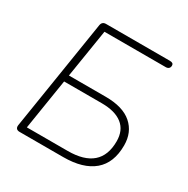

<svg xmlns="http://www.w3.org/2000/svg" viewBox="-160 -847 969 990"><g transform="rotate(30 324.5 -352.5)"><path d="M345 0H85Q72 0 66 -7Q60 -14 62 -27L166 -682Q170 -705 193 -705H573Q584 -705 589.5 -701Q595 -697 595 -689Q595 -678 588.5 -672Q582 -666 571 -666H206L160 -379H379Q482 -379 534.5 -333Q587 -287 587 -209Q587 -105 525 -52.5Q463 0 345 0ZM154 -340 106 -39H349Q543 -39 543 -208Q543 -273 500.5 -306.5Q458 -340 378 -340Z"/></g></svg>

Font: Nunito Variable Extra Light
Style: Italic
Weight: 200
Italic angle: -9°
Designer: Vernon Adams
Foundry: Vernon Adams
Version: Version 3.602